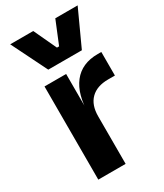

<svg xmlns="http://www.w3.org/2000/svg" viewBox="-204 -899 833 977"><g transform="rotate(-30 212.5 -410.0)"><path d="M72.5 0V-547.5H199.5V-312.5H197Q197 -428.8 246.2 -491.9Q295.5 -555 389.5 -555H410.5V-416.5H370.5Q304.8 -416.5 268.9 -381.1Q233 -345.8 233 -279.2V0ZM131.8 -612 28.5 -820.5H163.8L226.2 -687H238.8L293.5 -820.5H424.8L329.2 -612Z"/></g></svg>

Font: SVN-Sora Variable
Style: Regular
Weight: 400
Designer: Jonathan Barnbrook, Julián Moncada
Foundry: Barnbrook Fonts
Version: Version 2.000 - Viet hoa boi STYLEno.1 Fonts